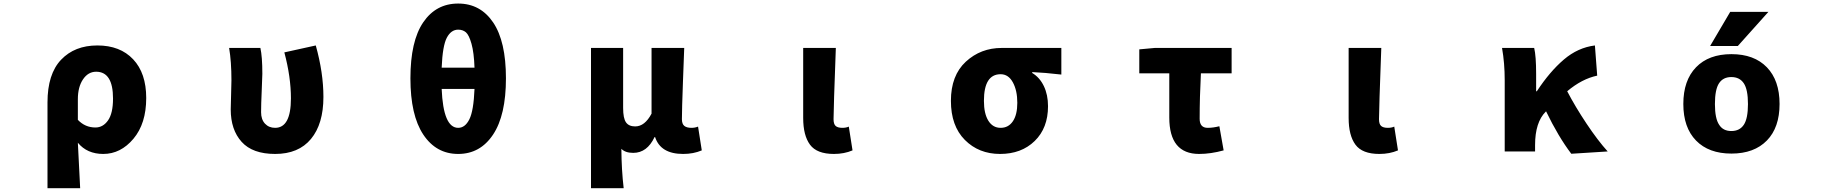

<svg xmlns="http://www.w3.org/2000/svg" viewBox="-20 -833 10040 1056"><path d="M241.2 202.1V-269.5Q241.2 -425.8 315.9 -504.4Q390.6 -583 515.6 -583Q640.6 -583 712.4 -506.8Q784.2 -430.7 784.2 -293.9Q784.2 -153.3 713.9 -69.8Q643.6 13.7 547.9 13.7Q459 13.7 408.2 -47.9Q413.1 38.1 420.9 202.1ZM504.9 -131.8Q546.9 -131.8 574.2 -170.9Q601.6 -210 601.6 -291Q601.6 -438.5 508.8 -438.5Q464.8 -438.5 436.5 -396.5Q408.2 -354.5 408.2 -287.1V-173.8Q448.2 -131.8 504.9 -131.8Z M1493.2 13.7Q1369.1 13.7 1309.1 -52.7Q1249 -119.1 1249 -231.4Q1249 -257.8 1251 -311.5Q1252.9 -365.2 1252.9 -391.6Q1252.9 -494.1 1240.2 -569.3H1412.1Q1422.9 -521.5 1422.9 -426.8Q1422.9 -409.2 1419.4 -333.5Q1416 -257.8 1416 -215.8Q1416 -175.8 1437.5 -152.8Q1459 -129.9 1493.2 -129.9Q1580.1 -129.9 1580.1 -292Q1580.1 -409.2 1543.9 -544.9L1716.8 -583Q1758.8 -432.6 1758.8 -299.8Q1758.8 -151.4 1690.4 -68.8Q1622.1 13.7 1493.2 13.7Z M2589.8 -343.8H2409.2Q2418 -129.9 2500 -129.9Q2538.1 -129.9 2561.5 -176.8Q2585 -223.6 2589.8 -343.8ZM2409.2 -460.9H2589.8Q2586.9 -543.9 2573.2 -592.3Q2559.6 -640.6 2542.5 -655.3Q2525.4 -669.9 2500 -669.9Q2460.9 -669.9 2437.5 -625.5Q2414.1 -581.1 2409.2 -460.9ZM2237.3 -402.3Q2237.3 -606.4 2307.6 -710Q2377.9 -813.5 2500 -813.5Q2622.1 -813.5 2692.4 -709.5Q2762.7 -605.5 2762.7 -402.3Q2762.7 -199.2 2691.9 -92.8Q2621.1 13.7 2500 13.7Q2378.9 13.7 2308.1 -92.8Q2237.3 -199.2 2237.3 -402.3Z M3230.5 202.1V-569.3H3407.2V-239.3Q3407.2 -182.6 3422.9 -160.2Q3438.5 -137.7 3473.6 -137.7Q3526.4 -137.7 3563.5 -208V-569.3H3743.2Q3742.2 -539.1 3736.3 -384.8Q3730.5 -230.5 3730.5 -177.7Q3730.5 -151.4 3743.7 -140.6Q3756.8 -129.9 3783.2 -129.9Q3802.7 -129.9 3819.3 -136.7L3839.8 -5.9Q3793.9 13.7 3737.3 13.7Q3613.3 13.7 3583 -79.1H3580.1Q3539.1 7.8 3462.9 7.8Q3418.9 7.8 3397.5 -14.6Q3398.4 101.6 3410.2 202.1Z M4566.4 13.7Q4472.7 13.7 4435.1 -37.1Q4397.5 -87.9 4397.5 -184.6V-569.3H4577.1Q4564.5 -229.5 4564.5 -177.7Q4564.5 -150.4 4576.2 -140.1Q4587.9 -129.9 4613.3 -129.9Q4633.8 -129.9 4648.4 -136.7L4668.9 -5.9Q4623 13.7 4566.4 13.7Z M5210 -278.3Q5210 -418 5292 -493.7Q5374 -569.3 5489.3 -569.3H5817.4V-422.9Q5724.6 -433.6 5657.2 -436.5V-431.6Q5698.2 -407.2 5721.2 -359.4Q5744.1 -311.5 5744.1 -249Q5744.1 -128.9 5670.9 -57.6Q5597.7 13.7 5480.5 13.7Q5363.3 13.7 5286.6 -63.5Q5210 -140.6 5210 -278.3ZM5575.2 -267.6Q5575.2 -335 5550.8 -379.9Q5526.4 -424.8 5483.4 -424.8Q5391.6 -424.8 5391.6 -278.3Q5391.6 -208 5416 -168.9Q5440.4 -129.9 5483.4 -129.9Q5526.4 -129.9 5550.8 -166Q5575.2 -202.1 5575.2 -267.6Z M6575.2 13.7Q6411.1 13.7 6411.1 -186.5V-429.7H6246.1V-561.5L6331.1 -569.3H6753.9V-429.7H6585Q6578.1 -296.9 6578.1 -179.7Q6578.1 -129.9 6622.1 -129.9Q6652.3 -129.9 6686.5 -138.7L6710 -5.9Q6638.7 13.7 6575.2 13.7Z M7566.4 13.7Q7472.7 13.7 7435.1 -37.1Q7397.5 -87.9 7397.5 -184.6V-569.3H7577.1Q7564.5 -229.5 7564.5 -177.7Q7564.5 -150.4 7576.2 -140.1Q7587.9 -129.9 7613.3 -129.9Q7633.8 -129.9 7648.4 -136.7L7668.9 -5.9Q7623 13.7 7566.4 13.7Z M8822.3 0 8622.1 12.7Q8550.8 -81.1 8483.4 -220.7L8481.4 -218.8Q8422.9 -160.2 8422.9 -35.2V0H8255.9V-391.6Q8255.9 -486.3 8241.2 -569.3H8418Q8428.7 -524.4 8428.7 -426.8V-331.1H8432.6Q8503.9 -439.5 8581.1 -505.4Q8658.2 -571.3 8752 -583L8764.6 -417Q8680.7 -399.4 8599.6 -331.1Q8644.5 -245.1 8706.1 -152.8Q8767.6 -60.5 8822.3 0Z M9435.5 -146.5Q9457 -112.3 9502.4 -112.3Q9547.9 -112.3 9570.8 -146.5Q9593.8 -180.7 9593.8 -260.7Q9593.8 -340.8 9570.8 -375Q9547.9 -409.2 9502.4 -409.2Q9457 -409.2 9434.6 -375Q9412.1 -340.8 9412.1 -260.7Q9412.1 -180.7 9435.5 -146.5ZM9698.2 -60.5Q9627.9 11.7 9502.9 11.7Q9377.9 11.7 9308.1 -60.1Q9238.3 -131.8 9238.3 -261.2Q9238.3 -390.6 9308.1 -462.9Q9377.9 -535.2 9502.9 -535.2Q9627.9 -535.2 9697.8 -462.9Q9767.6 -390.6 9767.6 -261.2Q9767.6 -131.8 9698.2 -60.5ZM9706.1 -767.6 9538.1 -580.1H9385.7L9496.1 -767.6Z"/></svg>

Font: GenEi Gothic M Heavy
Style: Regular
Weight: 800
Designer: o_tamon (Modified); [Source Han Sans]
Ryoko NISHIZUKA  (kana & ideographs); Paul D. Hunt (Latin, Greek & Cyrillic); Wenl
Version: Version 1.1a;Original Version 1.004